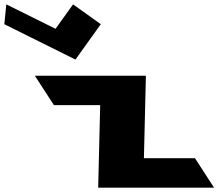

<svg xmlns="http://www.w3.org/2000/svg" viewBox="-445 -860 1026 880"><path d="M-416.1 -840 -425.1 -749 -99.2 -587 16.9 -749 -110.1 -840 -190.5 -728ZM223.7 -513H-285.3L-197.8 -378H14.2L5 0H536L448.6 -135H214.6Z"/></svg>

Font: Hussar
Style: BdOpOblSeven
Weight: 700
Foundry: Cannot Into Space Fonts
Version: Version 2.00